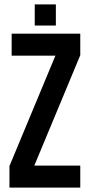

<svg xmlns="http://www.w3.org/2000/svg" viewBox="-20 -853 410 873"><path d="M345 -700V-602L136 -100H345V0H23V-98L232 -600H33V-700ZM234 -833V-737H138V-833Z"/></svg>

Font: BebasNeueW03-Regular
Style: Regular
Weight: 400
Designer: Ryoichi Tsunekawa
Foundry: Ryoichi Tsunekawa
Version: Version 1.30